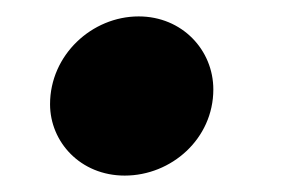

<svg xmlns="http://www.w3.org/2000/svg" viewBox="-20 -198 354 234"><path d="M132 16C189 16 240 -29 240 -89C240 -137 202 -178 149 -178C92 -178 41 -131 41 -71C41 -25 78 16 132 16Z"/></svg>

Font: Source Serif Pro Black
Style: Italic
Weight: 900
Italic angle: -12°
Designer: Frank Grießhammer
Foundry: Adobe Systems Incorporated
Version: Version 3.001;hotconv 1.0.111;makeotfexe 2.5.65597